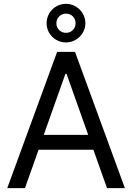

<svg xmlns="http://www.w3.org/2000/svg" viewBox="-20 -976 686 996"><path d="M17.6 0 276.4 -707H369.1L627.9 0H535.2L464.4 -199.2H180.2L109.4 0ZM437.5 -276.4 325.2 -592.8H319.3L207 -276.4ZM221.7 -855.5Q221.7 -882.8 235.1 -906Q248.5 -929.2 271.7 -942.6Q294.9 -956.1 322.3 -956.1Q349.1 -956.1 372.3 -942.6Q395.5 -929.2 409.2 -906Q422.9 -882.8 422.9 -855.5Q422.9 -828.6 409.2 -805.7Q395.5 -782.7 372.3 -769.3Q349.1 -755.9 322.3 -755.9Q294.9 -755.9 271.7 -769.3Q248.5 -782.7 235.1 -805.7Q221.7 -828.6 221.7 -855.5ZM372.1 -855.5Q372.1 -876.5 357.9 -890.9Q343.8 -905.3 322.3 -905.3Q301.3 -905.3 286.9 -890.6Q272.5 -876 272.5 -855.5Q272.5 -834.5 286.9 -820.1Q301.3 -805.7 322.3 -805.7Q343.8 -805.7 357.9 -820.1Q372.1 -834.5 372.1 -855.5Z"/></svg>

Font: WEMIX Pretendard
Style: Regular
Weight: 400
Designer: Base glyphs from Inter by Rasmus Andersson; Hangeul glyphs from Noto Sans CJK(Source Han Sans) by Jang Soo-young and Kan
Foundry: Kil Hyung-jin
Version: Version 1.000